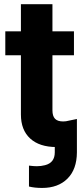

<svg xmlns="http://www.w3.org/2000/svg" viewBox="-20 -696 400 919"><path d="M242.2 33.2V-104.5L348.1 -126.5V33.2Q347.7 114.3 303 158.9Q258.3 203.6 181.6 203.6Q145.5 203.6 118.7 196.8V96.7Q141.1 99.6 156.2 99.6Q176.3 99.6 195.3 94.7Q242.2 83 242.2 33.2ZM80.1 -147.9V-675.8H231V-168Q231 -140.6 243.2 -127.7Q255.4 -114.7 282.2 -114.7Q299.8 -114.7 320.3 -119.6L344.2 -6.3Q295.9 7.8 250.5 7.8Q168.9 7.8 124.5 -33Q80.1 -73.7 80.1 -147.9ZM5.4 -545.9H334V-431.6H5.4Z"/></svg>

Font: Inter Tight Stencil
Style: Bold
Weight: 700
Designer: Rasmus Andersson
Foundry: rsms
Version: Version 3.004;Glyphs 3.1.2 (3151)